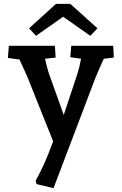

<svg xmlns="http://www.w3.org/2000/svg" viewBox="-20 -732 632 997"><path d="M170 224 165 207Q193 155 210.5 116Q228 77 256 2L124 -328Q108 -366 81 -423L21 -431L26 -494H265L269 -433L214 -427Q223 -385 233 -353L311 -135L382 -349Q391 -375 401 -427L345 -435L350 -494H568L571 -433L519 -427Q494 -373 474 -324L258 245ZM308 -645 167 -546 131 -585 271 -712H345L486 -585L449 -546Z"/></svg>

Font: Andada Pro
Style: Bold
Weight: 700
Designer: Carolina Giovagnoli
Foundry: Huerta Tipografica
Version: Version 3.005; ttfautohint (v1.8.4)